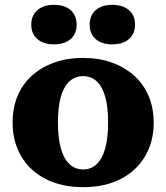

<svg xmlns="http://www.w3.org/2000/svg" viewBox="-20 -762 686 792"><path d="M614 -256Q614 -178 578.5 -117.5Q543 -57 477.5 -23.5Q412 10 323 10Q234 10 168.5 -23.5Q103 -57 67.5 -117.5Q32 -178 32 -256Q32 -316 52 -365Q72 -414 110.5 -449Q149 -484 202.5 -503.5Q256 -523 323 -523Q389 -523 442.5 -503.5Q496 -484 534.5 -449Q573 -414 593.5 -365Q614 -316 614 -256ZM219 -256Q219 -193 231 -150Q243 -107 266.5 -85Q290 -63 323 -63Q356 -63 379 -85Q402 -107 414 -150Q426 -193 426 -256Q426 -321 414 -363Q402 -405 379 -426.5Q356 -448 323 -448Q290 -448 266.5 -426.5Q243 -405 231 -363Q219 -321 219 -256ZM296 -660Q296 -622 271 -600.5Q246 -579 203 -579Q160 -579 134.5 -600.5Q109 -622 109 -660Q109 -699 134.5 -720.5Q160 -742 203 -742Q246 -742 271 -720.5Q296 -699 296 -660ZM537 -660Q537 -622 511.5 -600.5Q486 -579 443 -579Q400 -579 375 -600.5Q350 -622 350 -660Q350 -699 375 -720.5Q400 -742 443 -742Q486 -742 511.5 -720.5Q537 -699 537 -660Z"/></svg>

Font: Roboto Serif 36pt
Style: Bold
Weight: 700
Version: Version 1.008